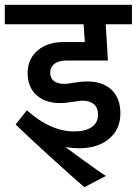

<svg xmlns="http://www.w3.org/2000/svg" viewBox="-30 -668 569 799"><path d="M-10 -648H519V-567H410L419 -416H244Q214 -416 196.5 -402.5Q179 -389 179 -366Q179 -343 194 -331Q209 -319 237 -319Q251 -319 266 -322L293 -326Q314 -329 333 -329Q398 -329 434.5 -294Q471 -259 471 -196Q471 -130 424 -90.5Q377 -51 299 -51Q274 -51 242 -56L316 -2Q347 20 374 39.5Q401 59 411 64L321 111Q280 76 188.5 -7Q97 -90 35 -150L82 -209Q180 -121 279 -121Q326 -121 352 -139.5Q378 -158 378 -191Q378 -219 361 -234Q344 -249 313 -249Q300 -249 285 -246L257 -242Q238 -239 220 -239Q158 -239 121.5 -272.5Q85 -306 85 -364Q85 -422 126 -457.5Q167 -493 235 -493H323L318 -567H-10Z"/></svg>

Font: Madhuban
Style: Regular
Weight: 400
Designer: jaikishan Patel
Foundry: MagicType
Version: Version 1.000